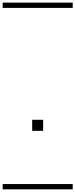

<svg xmlns="http://www.w3.org/2000/svg" viewBox="-20 -990 570 1453"><path d="M306.6 -83.5V0H223.6V-83.5ZM0 402.8H530.3V442.9H0ZM0 -970.2H530.3V-930.2H0Z"/></svg>

Font: AzarMehrMSRS1
Style: Regular
Weight: 1
Designer: Amin Abedi
Version: Version 1.00